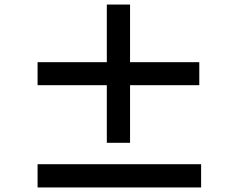

<svg xmlns="http://www.w3.org/2000/svg" viewBox="-20 -832 1040 843"><path d="M855 -559H551V-812H449V-559H145V-458H449V-205H551V-458H855ZM145 -111V-9H863V-111Z"/></svg>

Font: Noto Sans Japanese Bold
Style: Bold
Weight: 700
Designer: Ryoko NISHIZUKA (kana & ideographs); Paul D. Hunt (Latin, Greek & Cyrillic); Wenlong ZHANG (bopomofo); Sandoll Communica
Foundry: Adobe Systems Incorporated
Version: Version 1.000;PS 1;hotconv 1.0.78;makeotf.lib2.5.61930